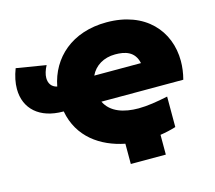

<svg xmlns="http://www.w3.org/2000/svg" viewBox="-117 -862 1283 1144"><g transform="rotate(-15 524.5 -289.5)"><path d="M244 -269H248C278 -104 407 -17 553 12V137H769V15C802 10 834 3 866 -7V-195C800 -181 738 -171 684 -171C595 -171 514 -196 480 -267H985C995 -305 1000 -343 1000 -379C1000 -565 870 -716 631 -716C417 -716 281 -591 249 -422C214 -430 199 -456 199 -488C199 -510 207 -536 221 -562L38 -592C21 -548 13 -507 13 -470C13 -347 101 -269 244 -269ZM479 -428C505 -484 561 -518 631 -518C691 -518 751 -504 767 -428Z"/></g></svg>

Font: Chess Sans Black
Style: Regular
Weight: 900
Designer: Wolf Bōese
Foundry: Wolf Bōese
Version: Version 7.223;Glyphs 3.3 (3306)